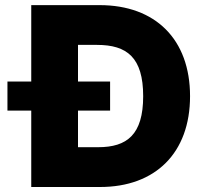

<svg xmlns="http://www.w3.org/2000/svg" viewBox="-20 -748 817 768"><path d="M380.4 0C601.6 0 740.2 -136.2 740.2 -363.3C740.2 -590.8 601.6 -727.5 378.4 -727.5H105V-421.9H9.8V-305.7H105V0ZM292 -159.2V-305.7H420.4V-421.9H292V-568.4H368.2C487.8 -568.4 552.7 -518.1 552.7 -363.3C552.7 -209 487.8 -159.2 372.6 -159.2Z"/></svg>

Font: Raveo ExtraBold
Style: Regular
Weight: 800
Designer: Jakub Foglar, Rasmus Andersson (Inter)
Foundry: Jakubfoglar.com
Version: Version 1.100;Glyphs 3.2.3 (3260)